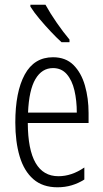

<svg xmlns="http://www.w3.org/2000/svg" viewBox="-20 -851 439 815"><path d="M205 -608Q259 -608 292 -575Q325 -542 340.5 -488Q356 -434 356 -371V-329H98Q99 -103 228 -103Q284 -103 338 -140V-89Q313 -73 284.5 -64.5Q256 -56 224 -56Q161 -56 121.5 -90.5Q82 -125 63.5 -187Q45 -249 45 -331Q45 -461 85 -534.5Q125 -608 205 -608ZM205 -562Q158 -562 130.5 -515.5Q103 -469 99 -373H306Q306 -424 296 -467Q286 -510 263.5 -536Q241 -562 205 -562ZM173 -831Q194 -793 221.5 -753.5Q249 -714 275 -683V-672H241Q221 -690 196 -716.5Q171 -743 147.5 -771Q124 -799 109 -823V-831Z"/></svg>

Font: Noto Sans Malayalam UI ExtraCondensed Light
Style: Regular
Weight: 300
Width: 2
Designer: Jelle Bosma - Monotype Design Team
Foundry: Monotype Imaging Inc.
Version: Version 2.104; ttfautohint (v1.8.4.7-5d5b)